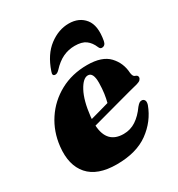

<svg xmlns="http://www.w3.org/2000/svg" viewBox="-168 -803 860 926"><g transform="rotate(-30 262.0 -340.0)"><path d="M485.5 -161Q457.5 -85 390.2 -36.2Q323 12.5 213.5 12.5Q106.5 12.5 57.2 -43.5Q8 -99.5 19 -199Q27.5 -277 68.5 -339.2Q109.5 -401.5 176.2 -438Q243 -474.5 327.5 -474.5Q410 -474.5 447.8 -434.5Q485.5 -394.5 488.5 -338Q489.5 -329 492.8 -322Q496 -315 504.5 -312.5Q516 -308.5 516 -298.5Q516 -291.5 510.2 -285Q504.5 -278.5 488.5 -274Q472 -270 441 -261.8Q410 -253.5 371.5 -243Q333 -232.5 292.5 -221.5Q252 -210.5 217 -201Q223 -98 315.5 -98Q353.5 -98 384.5 -118.5Q415.5 -139 441.5 -176Q451 -187.5 457.5 -191.5Q464 -195.5 471.5 -195Q480.5 -194.5 485.5 -186.2Q490.5 -178 485.5 -161ZM218.5 -250.5Q218 -244 217.5 -237.5Q244.5 -245 272 -252.5Q299.5 -260 321.5 -266.5Q327 -286.5 330.8 -312.8Q334.5 -339 335 -371Q335.5 -429.5 306 -429.5Q279 -429.5 253.5 -382.2Q228 -335 218.5 -250.5ZM322 -584.5Q287 -584.5 256.2 -570Q225.5 -555.5 195.5 -523Q183.5 -510.5 173.5 -510.5Q154 -510.5 163.5 -534.5Q190.5 -614 242.2 -653Q294 -692 350.5 -692Q408 -692 439.2 -653Q470.5 -614 456 -534.5Q451.5 -510.5 432 -510.5Q422 -510.5 417 -523Q404.5 -553 383 -568.8Q361.5 -584.5 322 -584.5Z"/></g></svg>

Font: Fraunces 72pt Black
Style: Italic
Weight: 900
Italic angle: -16°
Version: Version 1.000;[b76b70a41]